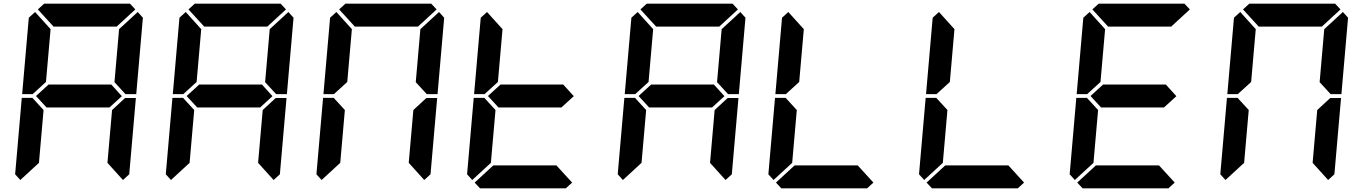

<svg xmlns="http://www.w3.org/2000/svg" viewBox="-20 -1020 7384 1040"><path d="M583 -562 640 -499 573 -438H232L175 -500L243 -562ZM162 -515 157 -510H100L136 -924L170 -955L254 -862L229 -576ZM90 -45 62 -76 98 -490H156L160 -485L216 -424L191 -138ZM653 -485 658 -489H716L680 -76L646 -45L562 -138L587 -424ZM726 -955 754 -924 718 -510H660L656 -514L600 -575L625 -862ZM185 -969 219 -1000H684L713 -969L612 -876H270Z M1399 -562 1456 -499 1389 -438H1048L991 -500L1059 -562ZM978 -515 973 -510H916L952 -924L986 -955L1070 -862L1045 -576ZM906 -45 878 -76 914 -490H972L976 -485L1032 -424L1007 -138ZM1469 -485 1474 -489H1532L1496 -76L1462 -45L1378 -138L1403 -424ZM1542 -955 1570 -924 1534 -510H1476L1472 -514L1416 -575L1441 -862ZM1001 -969 1035 -1000H1500L1529 -969L1428 -876H1086Z M1794 -515 1789 -510H1732L1768 -924L1802 -955L1886 -862L1861 -576ZM1722 -45 1694 -76 1730 -490H1788L1792 -485L1848 -424L1823 -138ZM2285 -485 2290 -489H2348L2312 -76L2278 -45L2194 -138L2219 -424ZM2358 -955 2386 -924 2350 -510H2292L2288 -514L2232 -575L2257 -862ZM1817 -969 1851 -1000H2316L2345 -969L2244 -876H1902Z M3031 -562 3088 -499 3021 -438H2680L2623 -500L2691 -562ZM2610 -515 2605 -510H2548L2584 -924L2618 -955L2702 -862L2677 -576ZM2538 -45 2510 -76 2546 -490H2604L2608 -485L2664 -424L2639 -138ZM3079 -31 3045 0H2580L2551 -31L2652 -124H2994Z M3847 -562 3904 -499 3837 -438H3496L3439 -500L3507 -562ZM3426 -515 3421 -510H3364L3400 -924L3434 -955L3518 -862L3493 -576ZM3354 -45 3326 -76 3362 -490H3420L3424 -485L3480 -424L3455 -138ZM3917 -485 3922 -489H3980L3944 -76L3910 -45L3826 -138L3851 -424ZM3990 -955 4018 -924 3982 -510H3924L3920 -514L3864 -575L3889 -862ZM3449 -969 3483 -1000H3948L3977 -969L3876 -876H3534Z M4242 -515 4237 -510H4180L4216 -924L4250 -955L4334 -862L4309 -576ZM4170 -45 4142 -76 4178 -490H4236L4240 -485L4296 -424L4271 -138ZM4711 -31 4677 0H4212L4183 -31L4284 -124H4626Z M5058 -515 5053 -510H4996L5032 -924L5066 -955L5150 -862L5125 -576ZM4986 -45 4958 -76 4994 -490H5052L5056 -485L5112 -424L5087 -138ZM5527 -31 5493 0H5028L4999 -31L5100 -124H5442Z M6295 -562 6352 -499 6285 -438H5944L5887 -500L5955 -562ZM5874 -515 5869 -510H5812L5848 -924L5882 -955L5966 -862L5941 -576ZM5802 -45 5774 -76 5810 -490H5868L5872 -485L5928 -424L5903 -138ZM6343 -31 6309 0H5844L5815 -31L5916 -124H6258ZM5897 -969 5931 -1000H6396L6425 -969L6324 -876H5982Z M6690 -515 6685 -510H6628L6664 -924L6698 -955L6782 -862L6757 -576ZM6618 -45 6590 -76 6626 -490H6684L6688 -485L6744 -424L6719 -138ZM7181 -485 7186 -489H7244L7208 -76L7174 -45L7090 -138L7115 -424ZM7254 -955 7282 -924 7246 -510H7188L7184 -514L7128 -575L7153 -862ZM6713 -969 6747 -1000H7212L7241 -969L7140 -876H6798Z"/></svg>

Font: DSEG7 Classic
Style: BoldItalic
Weight: 700
Italic angle: -5°
Designer: Keshikan(Twitter:@keshinomi_88pro)
Version: Version 0.46